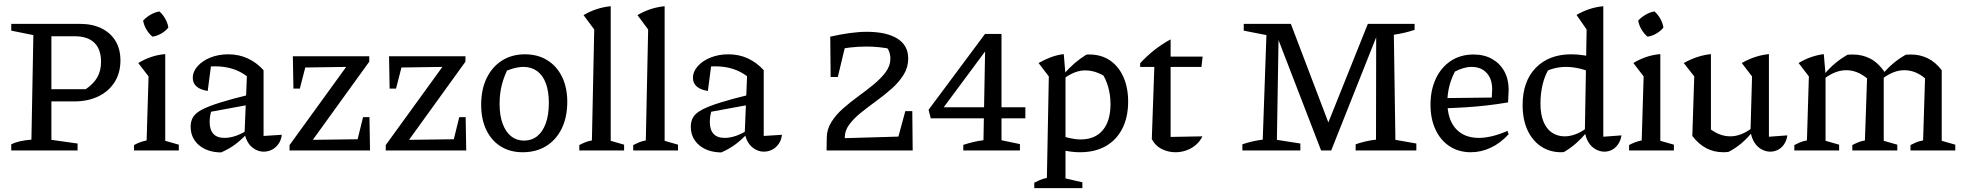

<svg xmlns="http://www.w3.org/2000/svg" viewBox="-20 -776 10120 990"><path d="M391 -653Q456 -653 503 -630Q550 -607 575.5 -565Q601 -523 601 -464Q601 -401 571.5 -353.5Q542 -306 488 -279.5Q434 -253 361 -253H194V-316H422Q463 -344 482 -378Q501 -412 501 -457Q501 -522 466.5 -555.5Q432 -589 366 -589H245V-55L380 -36V0H38V-32Q56 -41 81 -47Q106 -53 142 -56L152 -595L38 -618V-653Z M671 0V-28Q685 -36 701 -42Q717 -48 736 -52L746 -382L693 -451Q724 -470 759 -482Q794 -494 832 -497V-50L902 -30V0ZM802 -717Q820 -701 832.5 -678.5Q845 -656 848 -634Q834 -616 811.5 -603Q789 -590 766 -587Q748 -602 735 -624Q722 -646 718 -670Q734 -687 756 -700Q778 -713 802 -717Z M1339 6Q1307 6 1279.5 -17Q1252 -40 1241 -87L1253 -383Q1186 -434 1089 -434Q1070 -434 1052 -432Q1034 -430 1018 -426L1070 -452L1051 -307Q1013 -313 993.5 -330Q974 -347 974 -374Q974 -407 999 -435Q1024 -463 1065.5 -479.5Q1107 -496 1157 -496Q1212 -496 1258 -474.5Q1304 -453 1339 -414V-75L1433 -81Q1430 -54 1416 -34Q1402 -14 1382 -4Q1362 6 1339 6ZM1120 10Q1049 9 1006 -27.5Q963 -64 963 -123Q963 -151 975.5 -172Q988 -193 1021 -210.5Q1054 -228 1114.5 -247Q1175 -266 1270 -289V-237L1041 -195L1071 -209Q1066 -194 1063.5 -178Q1061 -162 1061 -148Q1061 -107 1080 -86Q1099 -65 1138 -65Q1165 -65 1196 -75.5Q1227 -86 1261 -109V-94Q1231 -61 1197.5 -35Q1164 -9 1120 10Z M1473 0V-28L1765 -431L1554 -428L1526 -319H1493L1490 -486H1884V-458L1593 -55L1824 -58L1852 -172H1885L1888 0Z M1969 0V-28L2261 -431L2050 -428L2022 -319H1989L1986 -486H2380V-458L2089 -55L2320 -58L2348 -172H2381L2384 0Z M2675 9Q2610 9 2562 -21Q2514 -51 2487.5 -106Q2461 -161 2461 -236Q2461 -314 2489 -372.5Q2517 -431 2568 -463.5Q2619 -496 2687 -496Q2753 -496 2802 -465.5Q2851 -435 2878 -380Q2905 -325 2905 -251Q2905 -172 2876.5 -113.5Q2848 -55 2796.5 -23Q2745 9 2675 9ZM2682 -51Q2721 -51 2749.5 -73.5Q2778 -96 2794 -139.5Q2810 -183 2810 -245Q2810 -305 2794.5 -346.5Q2779 -388 2749.5 -409.5Q2720 -431 2679 -431Q2653 -431 2621.5 -421.5Q2590 -412 2550 -393L2603 -430Q2580 -386 2568 -340Q2556 -294 2556 -241Q2556 -180 2572 -137.5Q2588 -95 2616 -73Q2644 -51 2682 -51Z M2967 0V-28Q2980 -35 2995.5 -41.5Q3011 -48 3032 -52L3044 -624L2989 -698Q3021 -717 3055.5 -728.5Q3090 -740 3129 -744V-50L3198 -30V0Z M3245 0V-28Q3258 -35 3273.5 -41.5Q3289 -48 3310 -52L3322 -624L3267 -698Q3299 -717 3333.5 -728.5Q3368 -740 3407 -744V-50L3476 -30V0Z M3918 6Q3886 6 3858.5 -17Q3831 -40 3820 -87L3832 -383Q3765 -434 3668 -434Q3649 -434 3631 -432Q3613 -430 3597 -426L3649 -452L3630 -307Q3592 -313 3572.5 -330Q3553 -347 3553 -374Q3553 -407 3578 -435Q3603 -463 3644.5 -479.5Q3686 -496 3736 -496Q3791 -496 3837 -474.5Q3883 -453 3918 -414V-75L4012 -81Q4009 -54 3995 -34Q3981 -14 3961 -4Q3941 6 3918 6ZM3699 10Q3628 9 3585 -27.5Q3542 -64 3542 -123Q3542 -151 3554.5 -172Q3567 -193 3600 -210.5Q3633 -228 3693.5 -247Q3754 -266 3849 -289V-237L3620 -195L3650 -209Q3645 -194 3642.5 -178Q3640 -162 3640 -148Q3640 -107 3659 -86Q3678 -65 3717 -65Q3744 -65 3775 -75.5Q3806 -86 3840 -109V-94Q3810 -61 3776.5 -35Q3743 -9 3699 10Z M4242 0 4243 -68Q4244 -111 4267.5 -148Q4291 -185 4328 -217.5Q4365 -250 4407 -280.5Q4449 -311 4486 -341.5Q4523 -372 4547 -404.5Q4571 -437 4571 -473Q4571 -499 4560.5 -519Q4550 -539 4526 -557L4581 -522Q4514 -536 4449 -536Q4405 -536 4362 -531Q4319 -526 4275 -516L4261 -587Q4314 -599 4361.5 -605.5Q4409 -612 4450 -612Q4551 -612 4607 -577Q4663 -542 4663 -474Q4663 -429 4639.5 -391Q4616 -353 4579 -320Q4542 -287 4500 -256.5Q4458 -226 4420.5 -196Q4383 -166 4359.5 -134.5Q4336 -103 4336 -68L4335 0ZM4280 0V-62L4659 -73V0ZM4593 0 4648 -203H4684L4686 0ZM4263 -379 4261 -587 4350 -588 4300 -379Z M4947 0V-29Q4974 -38 5000 -44Q5026 -50 5051 -53L5060 -545L5079 -537L4823 -192L4810 -223H5267V-166H4779L4768 -210L5059 -601H5144V-53L5239 -33V0Z M5549 9Q5515 9 5477 2Q5439 -5 5397 -18L5416 -87Q5459 -72 5492.5 -64.5Q5526 -57 5552 -57Q5626 -57 5666 -104.5Q5706 -152 5706 -239Q5706 -286 5694 -328Q5682 -370 5658 -406L5707 -360Q5643 -413 5576 -413Q5522 -413 5466 -371V-395Q5493 -426 5521 -450Q5549 -474 5581 -494Q5585 -495 5589.5 -495Q5594 -495 5597 -495Q5659 -495 5704 -464Q5749 -433 5773 -378Q5797 -323 5797 -253Q5797 -171 5766.5 -112Q5736 -53 5680.5 -22Q5625 9 5549 9ZM5313 194V166Q5327 159 5341.5 152.5Q5356 146 5378 141L5388 -382L5335 -451Q5367 -469 5399 -481Q5431 -493 5465 -497L5474 -391V144L5561 164V194Z M6016 -573V-484H6181L6175 -431H6016V-70L6180 -73Q6167 -46 6144.5 -27.5Q6122 -9 6095.5 0Q6069 9 6041 9Q6003 9 5969.5 -8Q5936 -25 5919 -59L5932 -431H5859V-450Q5892 -486 5931 -517Q5970 -548 6016 -573Z M7175 -55 7283 -36V0H6970V-32Q6996 -41 7022 -47Q7048 -53 7075 -56L7076 -616L7088 -614L6844 0H6792L6559 -604L6573 -605L6564 -55L6685 -36V0H6386V-32Q6413 -41 6439 -47Q6465 -53 6491 -56L6510 -595L6393 -618V-653H6636L6841 -114H6817L7033 -653H7274V-622Q7250 -614 7223 -607.5Q7196 -601 7167 -597Z M7564 9Q7502 9 7455 -21.5Q7408 -52 7382 -107.5Q7356 -163 7356 -236Q7356 -312 7383.5 -370.5Q7411 -429 7461 -462Q7511 -495 7578 -495Q7633 -495 7673.5 -472Q7714 -449 7736.5 -408.5Q7759 -368 7759 -313L7756 -248Q7697 -238 7643.5 -232Q7590 -226 7534 -222.5Q7478 -219 7410 -217L7411 -270L7672 -273L7674 -316Q7674 -369 7645.5 -400Q7617 -431 7568 -431Q7547 -431 7525 -424.5Q7503 -418 7482 -407Q7463 -371 7453 -331Q7443 -291 7443 -251Q7443 -161 7486 -113Q7529 -65 7605 -65Q7670 -65 7753 -101L7759 -84Q7717 -38 7667 -14.5Q7617 9 7564 9Z M8030 9Q7971 9 7926 -21Q7881 -51 7856 -105.5Q7831 -160 7831 -234Q7831 -357 7899 -426.5Q7967 -496 8082 -496Q8114 -496 8149 -490.5Q8184 -485 8221 -473L8207 -393Q8127 -431 8055 -431Q8021 -431 7990 -422.5Q7959 -414 7929 -397L7967 -422Q7945 -386 7934 -339.5Q7923 -293 7923 -242Q7923 -187 7938.5 -149Q7954 -111 7982.5 -92Q8011 -73 8048 -73Q8074 -73 8102 -83Q8130 -93 8160 -115V-92Q8136 -63 8107 -37.5Q8078 -12 8044 8Q8041 8 8037.5 8.5Q8034 9 8030 9ZM8253 6Q8230 6 8208 -6Q8186 -18 8171 -41.5Q8156 -65 8152 -100L8161 -624L8109 -699Q8140 -717 8173.5 -728.5Q8207 -740 8247 -744V-71L8341 -78Q8336 -50 8322.5 -31Q8309 -12 8291 -3Q8273 6 8253 6ZM8193 -755 8192 -756H8193Z M8380 0V-28Q8394 -36 8410 -42Q8426 -48 8445 -52L8455 -382L8402 -451Q8433 -470 8468 -482Q8503 -494 8541 -497V-50L8611 -30V0ZM8511 -717Q8529 -701 8541.5 -678.5Q8554 -656 8557 -634Q8543 -616 8520.5 -603Q8498 -590 8475 -587Q8457 -602 8444 -624Q8431 -646 8427 -670Q8443 -687 8465 -700Q8487 -713 8511 -717Z M9101 -71 9196 -78Q9192 -50 9178.5 -31Q9165 -12 9146.5 -3Q9128 6 9108 6Q9085 6 9063 -6Q9041 -18 9026 -41.5Q9011 -65 9006 -100L9014 -382L8961 -451Q9029 -490 9101 -497ZM8893 7Q8886 8 8879.5 8.5Q8873 9 8867 9Q8818 9 8778.5 -11.5Q8739 -32 8706 -75L8786 -121Q8841 -73 8902 -73Q8957 -73 9014 -116L9016 -96Q8989 -62 8958.5 -36.5Q8928 -11 8893 7ZM8706 -75 8716 -382 8662 -451Q8732 -490 8802 -497V-88Z M9232 0V-28Q9245 -35 9260 -41.5Q9275 -48 9297 -52L9307 -382L9254 -451Q9315 -488 9384 -497L9393 -391V-50L9463 -30V0ZM9531 0V-28Q9544 -35 9559.5 -41.5Q9575 -48 9596 -52L9607 -372L9698 -404L9693 -388V-50L9763 -30V0ZM9607 -372Q9556 -414 9500 -414Q9443 -414 9386 -370L9384 -390Q9412 -424 9442.5 -449.5Q9473 -475 9507 -494Q9514 -494 9520.5 -494.5Q9527 -495 9533 -495Q9583 -495 9624 -473.5Q9665 -452 9698 -404ZM9831 0V-28Q9844 -35 9859 -41.5Q9874 -48 9896 -52L9906 -372L9992 -414V-50L10062 -30V0ZM9906 -372Q9857 -414 9799 -414Q9743 -414 9686 -370L9684 -390Q9712 -424 9742.5 -449.5Q9773 -475 9807 -494Q9814 -494 9820.5 -494.5Q9827 -495 9833 -495Q9880 -495 9920 -475.5Q9960 -456 9992 -414Z"/></svg>

Font: Piazzolla 24pt Medium
Style: Regular
Weight: 500
Designer: Juan Pablo del Peral
Foundry: Huerta Tipografica
Version: Version 2.005